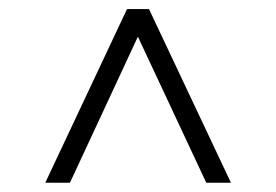

<svg xmlns="http://www.w3.org/2000/svg" viewBox="-20 -727 610 424"><path d="M435.5 -323.5 284.5 -646 134.5 -323.5H80L260.5 -707H309L490 -323.5Z"/></svg>

Font: Newsreader Caption Light
Style: Regular
Weight: 300
Designer: Hugues Gentile
Foundry: Production Type
Version: Version 1.001